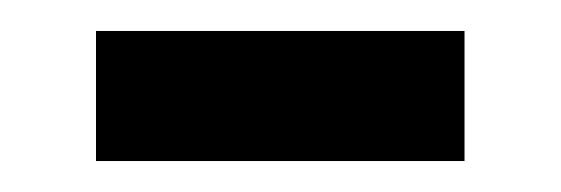

<svg xmlns="http://www.w3.org/2000/svg" viewBox="-20 -314 362 124"><path d="M42 -210V-294H280V-210Z"/></svg>

Font: Mada SemiBold
Style: Regular
Weight: 600
Designer: Khaled Hosny
Version: Version 1.5